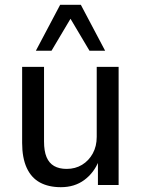

<svg xmlns="http://www.w3.org/2000/svg" viewBox="-20 -769 587 798"><path d="M233 9Q182 9 146 -10.5Q110 -30 91 -71.5Q72 -113 72 -175V-491H163V-181Q163 -141 173.5 -116Q184 -91 205 -79Q226 -67 257 -67Q293 -67 321 -84Q349 -101 365.5 -131Q382 -161 382 -200V-491H473V0H387V-101H391Q371 -51 330.5 -21Q290 9 233 9ZM129 -558 230 -749H316L417 -558H352L273 -691L194 -558Z"/></svg>

Font: Nunito Sans 10pt SemiCondensed Medium
Style: Regular
Weight: 500
Width: 4
Designer: Vernon Adams
Foundry: Vernon Adams
Version: Version 3.101;gftools[0.9.27]